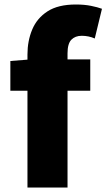

<svg xmlns="http://www.w3.org/2000/svg" viewBox="-20 -833 473 853"><path d="M102 0V-430H26V-562L102 -568V-591Q102 -651 123 -701.5Q144 -752 191 -782.5Q238 -813 317 -813Q355 -813 384.5 -807Q414 -801 433 -794L401 -662Q374 -674 343 -674Q314 -674 297 -656.5Q280 -639 280 -596V-569H381V-430H280V0Z"/></svg>

Font: Source Han Sans CN Heavy
Style: Regular
Weight: 900
Designer: Ryoko NISHIZUKA 西塚涼子 (kana, bopomofo & ideographs); Paul D. Hunt (Latin, Greek & Cyrillic); Sandoll Communications 산돌커뮤니
Foundry: Adobe
Version: Version 2.000;hotconv 1.0.107;makeotfexe 2.5.65593